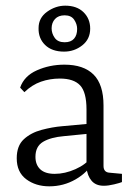

<svg xmlns="http://www.w3.org/2000/svg" viewBox="-20 -649 473 677"><path d="M154 8Q106 8 72.5 -17Q39 -42 39 -91Q39 -135 64 -158Q89 -181 126.5 -191Q164 -201 199 -204L298 -213V-178L206 -169Q159 -165 132 -149Q105 -133 105 -96Q105 -68 122 -52Q139 -36 173 -36Q209 -36 246 -52.5Q283 -69 301 -94L309 -78Q289 -41 246.5 -16.5Q204 8 154 8ZM51 -340Q65 -381 110 -401Q155 -421 207 -421Q275 -421 310 -386Q345 -351 345 -277V-64Q345 -41 367 -40L410 -36V-7Q403 -4 382.5 1Q362 6 346 6Q318 6 303 -11.5Q288 -29 285 -58V-263Q285 -324 262.5 -348Q240 -372 191 -372Q156 -372 124.5 -361Q93 -350 66 -324ZM206 -467Q163 -467 139 -490.5Q115 -514 116 -550Q116 -586 146 -607.5Q176 -629 210 -629Q251 -629 274.5 -606Q298 -583 298 -548Q298 -511 270 -489Q242 -467 206 -467ZM208 -500Q230 -500 241 -512.5Q252 -525 252 -547Q252 -564 241.5 -579.5Q231 -595 208 -595Q186 -595 174 -582Q162 -569 162 -549Q162 -531 173 -515.5Q184 -500 208 -500Z"/></svg>

Font: Yrsa Light
Style: Regular
Weight: 300
Designer: Anna Giedrys (Yrsa+Rasa design), David Brezina (Yrsa art-direction, Rasa art-direction, design)
Foundry: Rosetta Type Foundry
Version: Version 2.004